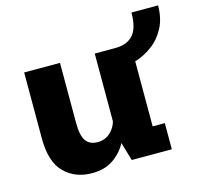

<svg xmlns="http://www.w3.org/2000/svg" viewBox="-96 -738 894 854"><g transform="rotate(-15 351.0 -311.5)"><path d="M226.5 11Q149.5 11 99.8 -38.2Q50 -87.5 50 -197V-500H215V-222.5Q215 -165.5 232.2 -140.8Q249.5 -116 286.5 -116Q321 -116 344.5 -138Q368 -160 375 -188V-500H470Q524.5 -500 552.2 -531.5Q580 -563 580 -634H702.5Q702.5 -574.5 679.5 -531Q656.5 -487.5 619.2 -460Q582 -432.5 540 -420V-120.5H596V0H411.5L386.5 -85Q365.5 -44.5 325.8 -16.8Q286 11 226.5 11Z"/></g></svg>

Font: Trispace
Style: Bold
Weight: 700
Designer: Tyler Finck
Foundry: Etcetera Type Company
Version: Version 1.210; ttfautohint (v1.8.3)